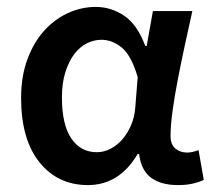

<svg xmlns="http://www.w3.org/2000/svg" viewBox="-20 -523 618 555"><path d="M234 12Q147 12 94 -54Q41 -120 41 -240Q41 -302 59 -351Q77 -400 107 -433.5Q137 -467 176 -485Q215 -503 257 -503Q301 -503 339 -477.5Q377 -452 400 -390H404L422 -491H536Q526 -446 515 -395.5Q504 -345 494.5 -296Q485 -247 479 -204Q473 -161 473 -130Q473 -105 487 -93.5Q501 -82 521 -82Q535 -82 554 -89L569 -3Q557 3 538.5 7.5Q520 12 494 12Q446 12 417 -9Q388 -30 382 -78H378Q325 12 234 12ZM260 -83Q280 -83 299.5 -93Q319 -103 334 -120.5Q349 -138 359 -161.5Q369 -185 371 -212L378 -300Q360 -362 332.5 -385Q305 -408 273 -408Q252 -408 231.5 -398Q211 -388 195 -367Q179 -346 169 -314.5Q159 -283 159 -241Q159 -163 186 -123Q213 -83 260 -83Z"/></svg>

Font: Giro Sans Semibold
Style: Regular
Weight: 600
Designer: Paul D. Hunt
Foundry: Adobe Systems Incorporated
Version: Version 1.000;PS 1.0;hotconv 1.0.88;makeotf.lib2.5.647800